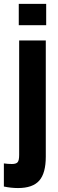

<svg xmlns="http://www.w3.org/2000/svg" viewBox="-55 -767 298 982"><path d="M37.1 194.8Q1.5 194.8 -35.2 187V68.8Q-14.2 71.8 5.9 71.8Q27.3 71.8 35.2 62.7Q43 53.7 43 24.9V-560.1H179.2V34.2Q179.2 118.7 145.8 156.7Q112.3 194.8 37.1 194.8ZM41 -638.2V-747.1H181.2V-638.2Z"/></svg>

Font: TASA Explorer
Style: Bold
Weight: 700
Designer: Weizhong Zhang
Foundry: Local Remote
Version: Version 1.000;Glyphs 3.1.2 (3151)